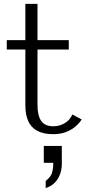

<svg xmlns="http://www.w3.org/2000/svg" viewBox="-20 -680 479 988"><path d="M254.4 10.4Q202.7 10.4 170.7 -7.4Q138.7 -25.1 124.6 -58.4Q110.5 -91.7 110.5 -136.9V-425.2H14.8V-473.4H110.5V-660H172.9V-473.4H333.9V-425.2H172.9V-139.9Q172.9 -85.5 192 -57.8Q211.2 -30.2 254.4 -30.2Q284.9 -30.2 311.9 -45.4Q338.8 -60.7 352.2 -90.7L400.4 -65.3Q386.8 -44.2 365.5 -26.8Q344.2 -9.3 316.6 0.5Q289.1 10.4 254.4 10.4ZM215.1 287.9V250.9Q241.3 231.2 247.6 209.2Q253.9 187.3 253.9 164.9V157.8H205.4V71.1H298.1V165.8Q298.1 179.5 294.6 197Q291 214.6 282.2 232Q273.4 249.3 257 264.5Q240.6 279.6 215.1 287.9Z"/></svg>

Font: Panamera Thin
Style: Regular
Weight: 100
Designer: Bastien Sozeau
Foundry: NBR — Bastien Sozeau
Version: Version 3.003;gftools[0.9.33]